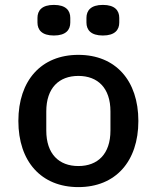

<svg xmlns="http://www.w3.org/2000/svg" viewBox="-20 -752 640 784"><path d="M200 -607C249 -607 267 -630 267 -660V-679C267 -709 249 -732 200 -732C151 -732 133 -709 133 -679V-660C133 -630 151 -607 200 -607ZM400 -607C449 -607 467 -630 467 -660V-679C467 -709 449 -732 400 -732C351 -732 333 -709 333 -679V-660C333 -630 351 -607 400 -607ZM300 12C452 12 545 -93 545 -258C545 -423 452 -528 300 -528C148 -528 55 -423 55 -258C55 -93 148 12 300 12ZM300 -74C221 -74 169 -123 169 -219V-297C169 -393 221 -442 300 -442C379 -442 431 -393 431 -297V-219C431 -123 379 -74 300 -74Z"/></svg>

Font: IBM Plex Mono Medm
Style: Regular
Weight: 500
Monospace: yes
Designer: Mike Abbink, Paul van der Laan, Pieter van Rosmalen
Foundry: Bold Monday
Version: Version 2.004